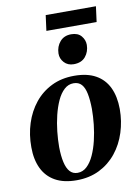

<svg xmlns="http://www.w3.org/2000/svg" viewBox="-97 -946 743 1022"><g transform="rotate(-10 275.0 -435.0)"><path d="M315.5 -537Q386 -537 432 -511.2Q478 -485.5 501 -437.2Q524 -389 524.5 -321Q524.5 -255 505.2 -194.8Q486 -134.5 448.5 -87.8Q411 -41 356.8 -14Q302.5 13 233 13Q163.5 13 117.5 -13Q71.5 -39 48.5 -87.2Q25.5 -135.5 25.5 -201.5Q25 -269.5 44.5 -330.2Q64 -391 101.5 -437.5Q139 -484 193 -510.5Q247 -537 315.5 -537ZM305.5 -498.5Q277 -498.5 255 -478.2Q233 -458 217.2 -423.5Q201.5 -389 191.2 -347Q181 -305 176.2 -261Q171.5 -217 171.5 -177.5Q172 -129 179.8 -94.8Q187.5 -60.5 203.5 -42.8Q219.5 -25 245 -25Q273.5 -25 295.5 -45.8Q317.5 -66.5 333.2 -101Q349 -135.5 359 -177.5Q369 -219.5 373.8 -263.5Q378.5 -307.5 378.5 -347Q378 -395 371.2 -429Q364.5 -463 348.8 -480.8Q333 -498.5 305.5 -498.5ZM325 -598Q293 -598 273.5 -619.2Q254 -640.5 254.5 -668.5Q255.5 -706 277.8 -731.8Q300 -757.5 338.5 -757.5Q374.5 -757.5 392.8 -736Q411 -714.5 411 -687.5Q410.5 -650.5 388.8 -624.2Q367 -598 325 -598ZM223 -881.5H494.5L483.5 -798H212Z"/></g></svg>

Font: Merriweather 96pt
Style: Bold Italic
Weight: 700
Italic angle: -7.8°
Version: Version 2.101